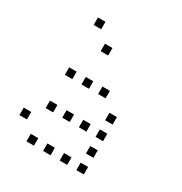

<svg xmlns="http://www.w3.org/2000/svg" viewBox="-173 -900 947 1000"><g transform="rotate(30 300.0 -400.5)"><path d="M129 -773Q128 -773 128 -773Q128 -773 128 -772V-729Q128 -728 128 -728Q128 -728 129 -728H172Q173 -728 173 -728Q173 -728 173 -729V-772Q173 -773 173 -773Q173 -773 172 -773ZM229 -673Q228 -673 228 -673Q228 -673 228 -672V-629Q228 -628 228 -628Q228 -628 229 -628H272Q273 -628 273 -628Q273 -628 273 -629V-672Q273 -673 273 -673Q273 -673 272 -673ZM129 -473Q128 -473 128 -473Q128 -473 128 -472V-429Q128 -428 128 -428Q128 -428 129 -428H172Q173 -428 173 -428Q173 -428 173 -429V-472Q173 -473 173 -473Q173 -473 172 -473ZM229 -473Q228 -473 228 -473Q228 -473 228 -472V-429Q228 -428 228 -428Q228 -428 229 -428H272Q273 -428 273 -428Q273 -428 273 -429V-472Q273 -473 273 -473Q273 -473 272 -473ZM329 -473Q328 -473 328 -473Q328 -473 328 -472V-429Q328 -428 328 -428Q328 -428 329 -428H372Q373 -428 373 -428Q373 -428 373 -429V-472Q373 -473 373 -473Q373 -473 372 -473ZM429 -373Q428 -373 428 -373Q428 -373 428 -372V-329Q428 -328 428 -328Q428 -328 429 -328H472Q473 -328 473 -328Q473 -328 473 -329V-372Q473 -373 473 -373Q473 -373 472 -373ZM129 -273Q128 -273 128 -273Q128 -273 128 -272V-229Q128 -228 128 -228Q128 -228 129 -228H172Q173 -228 173 -228Q173 -228 173 -229V-272Q173 -273 173 -273Q173 -273 172 -273ZM229 -273Q228 -273 228 -273Q228 -273 228 -272V-229Q228 -228 228 -228Q228 -228 229 -228H272Q273 -228 273 -228Q273 -228 273 -229V-272Q273 -273 273 -273Q273 -273 272 -273ZM329 -273Q328 -273 328 -273Q328 -273 328 -272V-229Q328 -228 328 -228Q328 -228 329 -228H372Q373 -228 373 -228Q373 -228 373 -229V-272Q373 -273 373 -273Q373 -273 372 -273ZM429 -273Q428 -273 428 -273Q428 -273 428 -272V-229Q428 -228 428 -228Q428 -228 429 -228H472Q473 -228 473 -228Q473 -228 473 -229V-272Q473 -273 473 -273Q473 -273 472 -273ZM29 -173Q28 -173 28 -173Q28 -173 28 -172V-129Q28 -128 28 -128Q28 -128 29 -128H72Q73 -128 73 -128Q73 -128 73 -129V-172Q73 -173 73 -173Q73 -173 72 -173ZM429 -173Q428 -173 428 -173Q428 -173 428 -172V-129Q428 -128 428 -128Q428 -128 429 -128H472Q473 -128 473 -128Q473 -128 473 -129V-172Q473 -173 473 -173Q473 -173 472 -173ZM129 -73Q128 -73 128 -73Q128 -73 128 -72V-29Q128 -28 128 -28Q128 -28 129 -28H172Q173 -28 173 -28Q173 -28 173 -29V-72Q173 -73 173 -73Q173 -73 172 -73ZM229 -73Q228 -73 228 -73Q228 -73 228 -72V-29Q228 -28 228 -28Q228 -28 229 -28H272Q273 -28 273 -28Q273 -28 273 -29V-72Q273 -73 273 -73Q273 -73 272 -73ZM329 -73Q328 -73 328 -73Q328 -73 328 -72V-29Q328 -28 328 -28Q328 -28 329 -28H372Q373 -28 373 -28Q373 -28 373 -29V-72Q373 -73 373 -73Q373 -73 372 -73ZM429 -73Q428 -73 428 -73Q428 -73 428 -72V-29Q428 -28 428 -28Q428 -28 429 -28H472Q473 -28 473 -28Q473 -28 473 -29V-72Q473 -73 473 -73Q473 -73 472 -73Z"/></g></svg>

Font: Doto Light
Style: Regular
Weight: 300
Monospace: yes
Version: Version 1.000